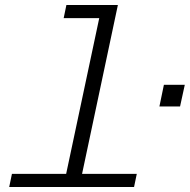

<svg xmlns="http://www.w3.org/2000/svg" viewBox="-20 -752 763 772"><path d="M28 -53H246L379 -679H236L247 -732H454L310 -53H530L519 0H17ZM639 -411H723L704 -324H621Z"/></svg>

Font: Azeret Mono Light
Style: Italic
Weight: 300
Italic angle: -12°
Designer: Martin Vácha
Foundry: Displaay
Version: Version 1.000; Glyphs 3.0.3, build 3074